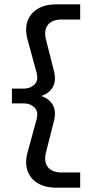

<svg xmlns="http://www.w3.org/2000/svg" viewBox="-20 -770 417 886"><path d="M350 -680H265Q220 -680 200.5 -654.5Q181 -629 193 -584L228 -446Q241 -398 223.5 -368Q206 -338 170 -327Q206 -316 223.5 -286Q241 -256 228 -208L193 -70Q181 -25 200.5 0.5Q220 26 265 26H350V96H239Q188 96 153.5 75Q119 54 106.5 16.5Q94 -21 108 -70L148 -216Q159 -254 139.5 -273.5Q120 -293 88 -293H35V-361H88Q120 -361 139.5 -380.5Q159 -400 148 -438L108 -584Q94 -634 106.5 -671Q119 -708 153.5 -729Q188 -750 239 -750H350Z"/></svg>

Font: Unbounded Light
Style: Regular
Weight: 300
Designer: Luke Prowse, Jean-Baptiste Morizot, Fátima Lázaro, Florian Runge
Foundry: NaN
Version: Version 1.700